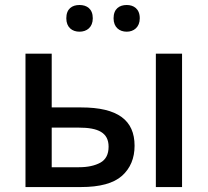

<svg xmlns="http://www.w3.org/2000/svg" viewBox="-20 -756 839 776"><path d="M248 -682.1C248 -645.5 271.5 -627.9 301.3 -627.9C330.6 -627.9 355 -645.5 355 -682.1C355 -720.7 330.6 -735.8 301.3 -735.8C271.5 -735.8 248 -720.7 248 -682.1ZM439 -682.1C439 -645.5 462.9 -627.9 492.2 -627.9C520 -627.9 544.9 -645.5 544.9 -682.1C544.9 -720.7 520 -735.8 492.2 -735.8C462.9 -735.8 439 -720.7 439 -682.1ZM307.1 0C383.8 0 439 -15.1 473.1 -45.4C506.8 -75.7 523.9 -116.2 523.9 -167C523.9 -270 456.1 -321.8 308.1 -321.8H189V-539.1H83V0ZM715.8 0V-539.1H609.9V0ZM189 -80.1V-240.2H298.8C376.5 -240.2 418.9 -220.2 418.9 -163.1C418.9 -132.3 407.7 -110.8 385.7 -98.6C363.3 -86.4 334.5 -80.1 298.8 -80.1Z"/></svg>

Font: Noto Reveo Sans
Style: Regular
Weight: 500
Designer: Monotype Design Team
Foundry: Monotype Imaging Inc.
Version: Version 2.007